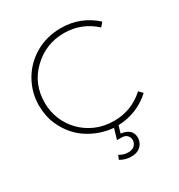

<svg xmlns="http://www.w3.org/2000/svg" viewBox="-210 -846 1123 1202"><g transform="rotate(-30 352.0 -245.0)"><path d="M388 214Q347 214 310 192.5L321.5 162.5Q351 181.5 385 181.5Q417 181.5 432.2 165Q447.5 148.5 447.5 127.5Q447.5 110 434.8 94.8Q422 79.5 391.5 79.5H361.5L384 3.5Q285 -5 201.8 -59Q118.5 -113 74 -212.5Q46.5 -275.5 46.5 -353Q46.5 -443 90.8 -523Q135 -603 215.5 -652.5Q300.5 -704 407.5 -704Q548 -704 653 -609L628.5 -581Q534 -667 408 -667Q275.5 -667 180.5 -575Q86.5 -485 86.5 -347.5Q86.5 -286.5 109.2 -230Q132 -173.5 174.5 -129.5Q217 -85.5 276.2 -59.5Q335.5 -33.5 408 -33.5Q534.5 -33.5 628.5 -119.5L654 -93Q555.5 -2.5 416.5 3.5L401.5 55Q482.5 66 482.5 130Q482.5 151 472.5 170.2Q462.5 189.5 441.8 201.8Q421 214 388 214Z"/></g></svg>

Font: Argentum Novus ExtraLight
Style: Regular
Weight: 250
Designer: Julieta Ulanovsky (font) & Cristiano Sobral (main changes)
Foundry: Julieta Ulanovsky (font) & Cristiano Sobral (main changes)
Version: Version 3.00;November 27, 2020;FontCreator 13.0.0.2655 64-bi